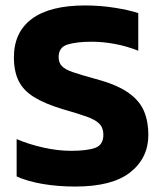

<svg xmlns="http://www.w3.org/2000/svg" viewBox="-20 -674 595 704"><path d="M256 10Q192 10 136.5 0.5Q81 -9 41 -27V-164Q85 -145 138.5 -133Q192 -121 240 -121Q300 -121 329.5 -132Q359 -143 359 -180Q359 -205 344.5 -220Q330 -235 297.5 -246.5Q265 -258 209 -274Q143 -294 104 -318.5Q65 -343 48 -378Q31 -413 31 -464Q31 -556 97 -605Q163 -654 292 -654Q348 -654 401 -645.5Q454 -637 487 -626V-488Q444 -505 400.5 -513Q357 -521 316 -521Q262 -521 228.5 -511Q195 -501 195 -465Q195 -444 207 -431.5Q219 -419 248.5 -409Q278 -399 329 -385Q408 -364 450 -334.5Q492 -305 508 -266.5Q524 -228 524 -180Q524 -95 458 -42.5Q392 10 256 10Z"/></svg>

Font: Kanit SemiBold
Style: Regular
Weight: 600
Designer: Katatrad Team
Foundry: CadsonDemak
Version: Version 2.000; ttfautohint (v1.8.3)